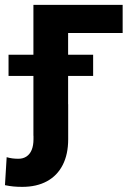

<svg xmlns="http://www.w3.org/2000/svg" viewBox="-79 -550 545 778"><path d="M418 -416.3H197V0H56.4V-530.4H418ZM-44.4 -328.1H298.4V-242.3H-44.4ZM197.3 -127.9V14.1Q197.3 75.2 175.1 118.5Q153 161.8 111.2 184.5Q69.4 207.2 11.1 207.2Q-8.8 207.2 -24.8 205.6Q-40.8 204.1 -58.9 200.3L-52 87.1H-51.3Q-40.2 90.3 -29 91.8Q-17.7 93.3 -4.1 93.3Q14.6 93.3 28.4 84.1Q42.2 74.9 49.5 57.2Q56.7 39.4 56.7 14.1V-127.9Z"/></svg>

Font: Pretendard Variable
Style: Regular
Weight: 400
Designer: Base glyphs from Inter by Rasmus Andersson; Hangul glyphs from Noto Sans CJK(Source Han Sans) by Jang Soo-young and Kang
Foundry: Kil Hyung-jin
Version: Version 1.100;FEAKit 1.0